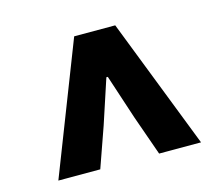

<svg xmlns="http://www.w3.org/2000/svg" viewBox="-73 -863 755 646"><g transform="rotate(-15 304.5 -539.5)"><path d="M56 -312 233 -767H376L553 -312H407L358 -451L307 -606H302L251 -451L202 -312Z"/></g></svg>

Font: Source Han Sans CN Heavy
Style: Regular
Weight: 900
Designer: Ryoko NISHIZUKA 西塚涼子 (kana, bopomofo & ideographs); Paul D. Hunt (Latin, Greek & Cyrillic); Sandoll Communications 산돌커뮤니
Foundry: Adobe
Version: Version 2.000;hotconv 1.0.107;makeotfexe 2.5.65593